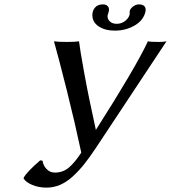

<svg xmlns="http://www.w3.org/2000/svg" viewBox="-20 -837 782 879"><path d="M164.1 -103 174.8 -101.1Q177.7 -79.1 193.4 -63Q209 -46.9 231 -46.9Q267.6 -46.9 294.4 -69.1Q321.3 -91.3 352.1 -138.2Q323.2 -274.4 285.9 -423.3Q248.5 -572.3 227.1 -647.9Q244.1 -645 287.1 -645Q324.7 -645 341.8 -647.9Q345.2 -615.2 365.5 -503.7Q385.7 -392.1 418.9 -242.2Q600.6 -527.3 657.2 -647.9Q669.4 -645 707 -645Q730 -645 742.2 -647.9L419.9 -161.1Q390.6 -117.2 366.5 -86.7Q342.3 -56.2 314 -30Q285.6 -3.9 255.6 9Q225.6 22 192.9 22Q157.7 22 128.2 9.8Q98.6 -2.4 87.9 -20L88.9 -23.9Q101.6 -48.8 164.1 -103ZM646 -784.2Q637.2 -744.1 596.7 -720.5Q556.2 -696.8 505.9 -696.8Q460.9 -696.8 431.9 -716.1Q402.8 -735.4 402.8 -768.1Q402.8 -788.6 415.3 -802.7Q427.7 -816.9 451.2 -816.9Q464.8 -816.9 471.9 -810.1Q479 -803.2 479 -793Q479 -785.6 475.6 -776.4Q472.2 -767.1 472.2 -763.2Q472.2 -748.5 483.6 -738.3Q495.1 -728 514.2 -728Q538.6 -728 556.4 -743.9Q574.2 -759.8 574.2 -778.8Q574.2 -779.3 573.7 -779.8Q573.2 -780.3 573.2 -780.8Q573.2 -794.4 587.2 -805.7Q601.1 -816.9 615.2 -816.9Q647 -816.9 647 -791Q647 -790 646.5 -787.6Q646 -785.2 646 -784.2Z"/></svg>

Font: Linear Smooth
Style: Italic
Weight: 400
Designer: Philipp H. Poll, Flanker
Foundry: Philipp H. Poll, reworked by Flanker
Version: Version 1.061 | FøM Fix